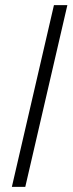

<svg xmlns="http://www.w3.org/2000/svg" viewBox="-20 -724 281 744"><path d="M241 -704 78 0H26L189 -704Z"/></svg>

Font: Prodigy Sans Light
Style: Italic
Weight: 300
Italic angle: -13°
Designer: Wei Huang
Foundry: Wei Huang
Version: Version 1.003; ttfautohint (v1.8.3)